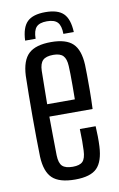

<svg xmlns="http://www.w3.org/2000/svg" viewBox="-85 -789 522 844"><g transform="rotate(-10 175.5 -367.0)"><path d="M181.3 6.8Q110.9 6.8 80 -22.4Q49.1 -51.5 46 -118.7Q45 -157.6 44.5 -203.6Q44 -249.5 44 -298.4Q44 -347.2 44.5 -393.9Q45 -440.5 46 -480.1Q49.4 -548.5 80.8 -577.6Q112.1 -606.8 180.8 -606.8Q247.6 -606.8 277.6 -578Q307.6 -549.3 310.9 -482.9Q311.4 -467.5 311.8 -437.8Q312.3 -408.1 312 -368.6Q311.8 -329.2 309.9 -285.3H116.9Q116.9 -245 117.7 -202.4Q118.4 -159.8 118.9 -112.3Q119.9 -76.9 134.1 -63.6Q148.3 -50.3 180.5 -50.3Q211.6 -50.3 224.7 -63.6Q237.9 -76.9 239.4 -112.3Q240.4 -130.2 240.4 -154.5Q240.4 -178.8 239.4 -208.4H309.9Q311.3 -187.1 311.6 -162.7Q311.9 -138.4 310.9 -118.7Q307.6 -51.5 278.8 -22.4Q250 6.8 181.3 6.8ZM116.9 -340.6H240.4Q240.8 -371.4 240.9 -401.1Q241.1 -430.8 240.6 -454.3Q240.2 -477.8 239.4 -489.6Q237.9 -521.9 224.4 -535.8Q211 -549.7 180.8 -549.7Q148.1 -549.7 134 -535.8Q119.9 -521.9 118.9 -489.6Q118.4 -448.5 117.8 -412.1Q117.1 -375.6 116.9 -340.6ZM178.8 -740.7Q234.6 -740.7 259.6 -715.8Q284.7 -690.9 287.3 -632.8H240.8Q240.4 -669.1 226.3 -684.5Q212.2 -699.9 178.8 -699.9Q145.4 -699.9 131.3 -684.5Q117.2 -669.1 116.8 -632.8H70Q72.5 -690.9 97.7 -715.8Q123 -740.7 178.8 -740.7Z"/></g></svg>

Font: Big Shoulders Thin
Style: Regular
Weight: 100
Designer: Patric King
Foundry: XO Type Co
Version: Version 2.002